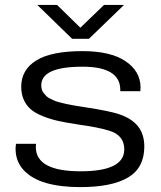

<svg xmlns="http://www.w3.org/2000/svg" viewBox="-20 -745 651 777"><path d="M130.9 -725.1H210.9L305.2 -632.8L400.9 -725.1H481.9L339.8 -587.9H272ZM304.2 12.2Q225.1 12.2 167.5 -4.2Q109.9 -20.5 76.4 -55.9Q43 -91.3 43 -143.1Q43 -151.4 44.9 -163.1H126Q126 -161.6 125.5 -156.7Q125 -151.9 125 -149.9Q125 -51.8 306.2 -51.8Q482.9 -51.8 482.9 -140.1Q482.9 -187 442.4 -208Q413.6 -222.7 329.1 -236.3Q322.3 -237.3 308.1 -239.3Q296.4 -241.2 290 -242.2Q244.6 -249 212.6 -256.3Q180.7 -263.7 151.4 -275.6Q122.1 -287.6 104.2 -303Q86.4 -318.4 76.2 -341.3Q65.9 -364.3 65.9 -394Q65.9 -462.4 126.5 -500.2Q187 -538.1 314 -538.1Q426.8 -538.1 487.3 -497.8Q547.9 -457.5 548.8 -392.1Q548.8 -383.8 547.9 -376H466.8V-380.9Q466.8 -475.1 314 -475.1Q147 -475.1 147 -399.9Q147 -390.6 149.2 -382.8Q151.4 -375 157 -368.2Q162.6 -361.3 167.7 -356Q172.9 -350.6 183.3 -345.7Q193.8 -340.8 200.9 -337.4Q208 -334 222.4 -330.6Q236.8 -327.1 245.1 -325Q253.4 -322.8 270.8 -319.8Q288.1 -316.9 296.6 -315.4Q305.2 -314 324.2 -311Q424.3 -295.9 463.9 -282.2Q539.1 -256.3 557.1 -198.7Q564 -177.7 564 -151.9Q564 -65.9 498.5 -26.9Q433.1 12.2 304.2 12.2Z"/></svg>

Font: Archivo Expanded Light
Style: Regular
Weight: 300
Width: 7
Designer: Hector Gatti
Foundry: Omnibus-Type
Version: Version 2.001